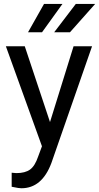

<svg xmlns="http://www.w3.org/2000/svg" viewBox="-20 -770 517 1003"><path d="M241.2 -132.3 364.3 -528.3H460.9L248.5 81.5Q199.2 213.4 91.8 213.4L74.7 211.9L41 205.6V132.3L65.4 134.3Q111.3 134.3 137 115.7Q162.6 97.2 179.2 47.9L199.2 -5.9L10.7 -528.3H109.4ZM376 -749.5H477.1L345.7 -601.6H263.2ZM210 -749.5H306.2L199.7 -601.6H126.5Z"/></svg>

Font: Roboto
Style: Regular
Weight: 400
Designer: Google
Version: Version 2.001047; 2015